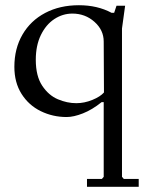

<svg xmlns="http://www.w3.org/2000/svg" viewBox="-20 -434 562 735"><path d="M313 281V251H370L377 243V-43H369Q333 -14 297.5 0Q262 14 235 14Q182 14 136 -8.5Q90 -31 62.5 -74.5Q35 -118 35 -178Q35 -248 66 -301.5Q97 -355 153 -384.5Q209 -414 282 -414Q353 -414 407 -385H417L426 -412H459L447 -325V243L454 251H511V281ZM378 -80 377 -275Q377 -319 341.5 -350.5Q306 -382 257 -382Q220 -382 188 -361Q156 -340 136.5 -300Q117 -260 117 -205Q117 -143 141.5 -106Q166 -69 201.5 -54Q237 -39 272 -39Q303 -39 333.5 -51.5Q364 -64 378 -80Z"/></svg>

Font: EB Squaramond
Style: Regular
Weight: 400
Designer: Jake Brussel Faria
Foundry: Jake Brussel Faria
Version: Version 0.002